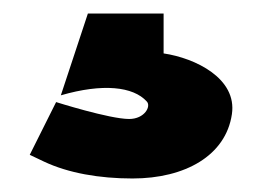

<svg xmlns="http://www.w3.org/2000/svg" viewBox="-20 -34 386 284"><path d="M24 195 45 205C81 222 127 230 176 230C254 230 314 196 323 135C331 82 269 52 222 45V-14H110L70 107C132 89 177 94 197 116C204 123 194 142 171 142C142 142 63 117 63 117Z"/></svg>

Font: Charger Sport
Style: UltExt
Weight: 1000
Designer: Jasper
Foundry: Cannot Into Space Fonts
Version: Version 1.1